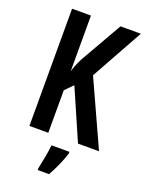

<svg xmlns="http://www.w3.org/2000/svg" viewBox="-171 -796 836 1099"><g transform="rotate(20 247.5 -246.5)"><path d="M495 0 314 -397 490 -714H366L219 -457C200 -418 190 -391 186 -374V-714H71V0H186V-259L233 -307L367 0ZM337 71V61H228C224 103 210 173 202 209V221H271C296 177 322 120 337 71Z"/></g></svg>

Font: Noto Sans Gurmukhi UI ExtraCondensed SemiBold
Style: Regular
Weight: 600
Width: 2
Designer: Jelle Bosma - Monotype Design Team
Foundry: Monotype Imaging Inc.
Version: Version 2.004